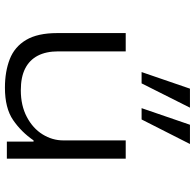

<svg xmlns="http://www.w3.org/2000/svg" viewBox="-26 -776 809 798"><g transform="rotate(90 379.0 -376.5)"><path d="M344 8Q277 8 225.5 -12Q174 -32 145.5 -80Q117 -128 117 -209V-494H193V-214Q193 -163 211 -128.5Q229 -94 264.5 -76Q300 -58 355 -58Q418 -58 465.5 -83Q513 -108 538 -148.5Q563 -189 563 -234V-494H639V0H568V-111H563Q528 -60 478.5 -26Q429 8 344 8ZM429 -560 498 -761H578L476 -560ZM279 -560 348 -761H427L326 -560Z"/></g></svg>

Font: Nunito Sans 7pt Expanded Light
Style: Regular
Weight: 300
Width: 7
Designer: Vernon Adams
Foundry: Vernon Adams
Version: Version 3.101;gftools[0.9.27]